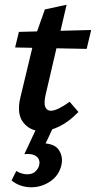

<svg xmlns="http://www.w3.org/2000/svg" viewBox="-20 -546 406 813"><path d="M156 9Q107 9 78.5 -27.5Q50 -64 66 -132L126 -382L170 -506L262 -526L173 -144Q165 -108 172 -92.5Q179 -77 195 -77Q209 -77 229.5 -87Q250 -97 275 -115L312 -72Q274 -32 233 -11.5Q192 9 156 9ZM44 -345 60 -411 366 -419 347 -339ZM133 0H202L164 81L112 70Q120 65 133 63Q146 61 159 61Q211 61 229.5 89.5Q248 118 240 153Q230 197 193 222Q156 247 112 247Q90 247 68.5 240Q47 233 29 218L49 178Q60 185 72 188.5Q84 192 95 192Q118 192 130.5 179.5Q143 167 146 153Q149 140 144.5 129.5Q140 119 128.5 112.5Q117 106 96 106Q92 106 92 106Q92 106 83 107Z"/></svg>

Font: Ysabeau
Style: Bold Italic
Weight: 700
Italic angle: -12°
Designer: Christian Thalmann (Catharsis Fonts)
Version: Version 2.002